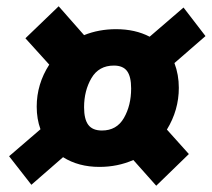

<svg xmlns="http://www.w3.org/2000/svg" viewBox="-20 -604 676 612"><path d="M512 -191 582 -113 478 -12 405 -94Q355 -72 297 -72Q230 -72 181 -103L80 -15L9 -106L109 -192Q97 -225 97 -264Q97 -336 137 -398L61 -482L167 -584L248 -492Q295 -511 350 -511Q411 -511 457 -487L565 -580L635 -489L536 -403Q550 -366 550 -324Q550 -253 512 -191ZM398 -322Q398 -360 385 -377.5Q372 -395 343 -395Q295 -395 271.5 -355Q248 -315 248 -262Q248 -224 261.5 -206Q275 -188 305 -188Q352 -188 375 -228Q398 -268 398 -322Z"/></svg>

Font: Bitter Pro Black
Style: Italic
Weight: 900
Italic angle: -9°
Designer: Sol Matas, and Bitter project Authors
Foundry: Sol Matas
Version: Version 1.010